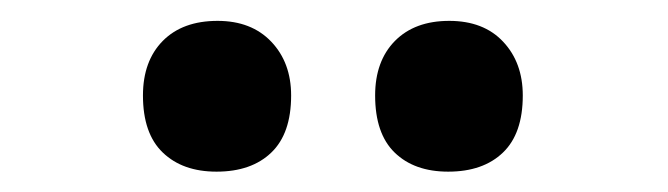

<svg xmlns="http://www.w3.org/2000/svg" viewBox="-20 -747 640 184"><path d="M409.5 -582.5Q377 -582.5 358.2 -600.8Q339.5 -619 339.5 -655.5Q339.5 -688.5 358.5 -707.8Q377.5 -727 410.5 -727Q443.5 -727 462.2 -707Q481 -687 481 -655.5Q481 -619 462 -600.8Q443 -582.5 409.5 -582.5ZM187.5 -582.5Q155 -582.5 136 -600.8Q117 -619 117 -655.5Q117 -688.5 136 -707.8Q155 -727 188.5 -727Q221 -727 240 -707Q259 -687 259 -655.5Q259 -619 240 -600.8Q221 -582.5 187.5 -582.5Z"/></svg>

Font: Commissioner SemiBold
Style: Regular
Weight: 600
Designer: Kostas Bartsokas
Foundry: Kostas Bartsokas
Version: Version 1.000; ttfautohint (v1.8.3)